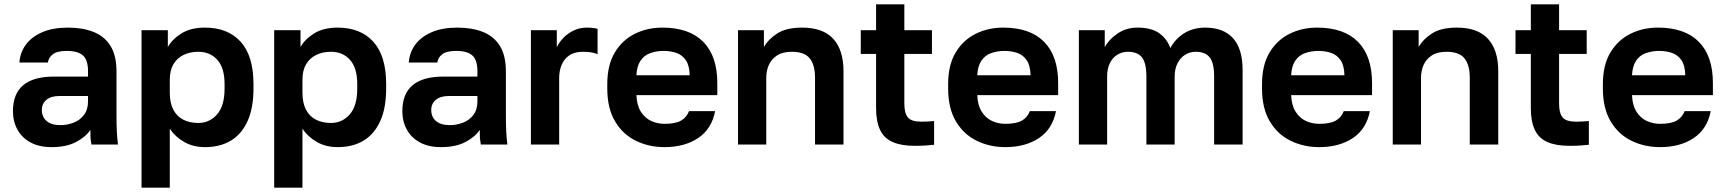

<svg xmlns="http://www.w3.org/2000/svg" viewBox="-20 -670 7995 890"><path d="M219 12Q162 12 122 -9.5Q82 -31 61 -69Q40 -107 40 -155Q40 -235 87.5 -275Q135 -315 230 -315H388V-340Q388 -392 364.5 -413Q341 -434 290 -434Q245 -434 225 -418.5Q205 -403 202 -380H70Q73 -426 99.5 -462.5Q126 -499 175.5 -520.5Q225 -542 295 -542Q363 -542 413.5 -522Q464 -502 492 -457.5Q520 -413 520 -338V-135Q520 -93 521.5 -61.5Q523 -30 527 0H404Q400 -22 399.5 -33.5Q399 -45 399 -68Q378 -36 333 -12Q288 12 219 12ZM260 -90Q292 -90 321.5 -101.5Q351 -113 369.5 -137.5Q388 -162 388 -200V-225H255Q217 -225 195.5 -207.5Q174 -190 174 -160Q174 -128 196 -109Q218 -90 260 -90Z M636 200V-530H758V-452Q778 -488 821 -515Q864 -542 930 -542Q1036 -542 1095.5 -476.5Q1155 -411 1155 -280V-260Q1155 -169 1127.5 -108.5Q1100 -48 1050 -18Q1000 12 930 12Q876 12 834.5 -11.5Q793 -35 767 -73V200ZM899 -100Q951 -100 986 -139.5Q1021 -179 1021 -260V-280Q1021 -355 987.5 -392.5Q954 -430 899 -430Q861 -430 831 -415.5Q801 -401 784 -372.5Q767 -344 767 -300V-240Q767 -193 783.5 -161.5Q800 -130 830 -115Q860 -100 899 -100Z M1251 200V-530H1373V-452Q1393 -488 1436 -515Q1479 -542 1545 -542Q1651 -542 1710.5 -476.5Q1770 -411 1770 -280V-260Q1770 -169 1742.5 -108.5Q1715 -48 1665 -18Q1615 12 1545 12Q1491 12 1449.5 -11.5Q1408 -35 1382 -73V200ZM1514 -100Q1566 -100 1601 -139.5Q1636 -179 1636 -260V-280Q1636 -355 1602.5 -392.5Q1569 -430 1514 -430Q1476 -430 1446 -415.5Q1416 -401 1399 -372.5Q1382 -344 1382 -300V-240Q1382 -193 1398.5 -161.5Q1415 -130 1445 -115Q1475 -100 1514 -100Z M2024 12Q1967 12 1927 -9.5Q1887 -31 1866 -69Q1845 -107 1845 -155Q1845 -235 1892.5 -275Q1940 -315 2035 -315H2193V-340Q2193 -392 2169.5 -413Q2146 -434 2095 -434Q2050 -434 2030 -418.5Q2010 -403 2007 -380H1875Q1878 -426 1904.5 -462.5Q1931 -499 1980.5 -520.5Q2030 -542 2100 -542Q2168 -542 2218.5 -522Q2269 -502 2297 -457.5Q2325 -413 2325 -338V-135Q2325 -93 2326.5 -61.5Q2328 -30 2332 0H2209Q2205 -22 2204.5 -33.5Q2204 -45 2204 -68Q2183 -36 2138 -12Q2093 12 2024 12ZM2065 -90Q2097 -90 2126.5 -101.5Q2156 -113 2174.5 -137.5Q2193 -162 2193 -200V-225H2060Q2022 -225 2000.5 -207.5Q1979 -190 1979 -160Q1979 -128 2001 -109Q2023 -90 2065 -90Z M2441 0V-530H2561V-451Q2572 -474 2591 -494Q2610 -514 2638 -528Q2666 -542 2700 -542Q2719 -542 2732.5 -540Q2746 -538 2750 -536V-419Q2740 -423 2724.5 -426.5Q2709 -430 2683 -430Q2643 -430 2618.5 -413Q2594 -396 2583 -368.5Q2572 -341 2572 -309V0Z M3060 12Q2988 12 2927.5 -17.5Q2867 -47 2831 -107.5Q2795 -168 2795 -260V-280Q2795 -368 2829.5 -426Q2864 -484 2922 -513Q2980 -542 3050 -542Q3175 -542 3240 -476Q3305 -410 3305 -285V-229H2930Q2932 -182 2950.5 -152.5Q2969 -123 2998 -109.5Q3027 -96 3060 -96Q3111 -96 3137 -111Q3163 -126 3174 -155H3295Q3279 -72 3216 -30Q3153 12 3060 12ZM3055 -434Q3024 -434 2995 -424Q2966 -414 2949 -388.5Q2932 -363 2930 -321H3177Q3176 -366 3159.5 -390.5Q3143 -415 3116 -424.5Q3089 -434 3055 -434Z M3401 0V-530H3521V-452Q3541 -488 3583 -515Q3625 -542 3698 -542Q3795 -542 3842.5 -490Q3890 -438 3890 -340V0H3758V-310Q3758 -369 3733.5 -399.5Q3709 -430 3650 -430Q3608 -430 3582 -413Q3556 -396 3544 -369Q3532 -342 3532 -310V0Z M4220 6Q4158 6 4118 -11.5Q4078 -29 4059.5 -68Q4041 -107 4041 -169V-420H3970V-530H4041V-650H4172V-530H4300V-420H4172V-190Q4172 -145 4188.5 -125.5Q4205 -106 4250 -106Q4280 -106 4310 -109V1Q4291 3 4270.5 4.5Q4250 6 4220 6Z M4640 12Q4568 12 4507.5 -17.5Q4447 -47 4411 -107.5Q4375 -168 4375 -260V-280Q4375 -368 4409.5 -426Q4444 -484 4502 -513Q4560 -542 4630 -542Q4755 -542 4820 -476Q4885 -410 4885 -285V-229H4510Q4512 -182 4530.5 -152.5Q4549 -123 4578 -109.5Q4607 -96 4640 -96Q4691 -96 4717 -111Q4743 -126 4754 -155H4875Q4859 -72 4796 -30Q4733 12 4640 12ZM4635 -434Q4604 -434 4575 -424Q4546 -414 4529 -388.5Q4512 -363 4510 -321H4757Q4756 -366 4739.5 -390.5Q4723 -415 4696 -424.5Q4669 -434 4635 -434Z M4981 0V-530H5101V-451Q5119 -486 5159.5 -514Q5200 -542 5253 -542Q5317 -542 5353.5 -516Q5390 -490 5405 -447Q5427 -489 5468.5 -515.5Q5510 -542 5567 -542Q5651 -542 5695.5 -493Q5740 -444 5740 -345V0H5608V-315Q5608 -378 5587.5 -404Q5567 -430 5522 -430Q5496 -430 5474 -416.5Q5452 -403 5438.5 -377Q5425 -351 5425 -315V0H5294V-315Q5294 -378 5273.5 -404Q5253 -430 5208 -430Q5182 -430 5159.5 -416.5Q5137 -403 5124.5 -377Q5112 -351 5112 -315V0Z M6095 12Q6023 12 5962.5 -17.5Q5902 -47 5866 -107.5Q5830 -168 5830 -260V-280Q5830 -368 5864.5 -426Q5899 -484 5957 -513Q6015 -542 6085 -542Q6210 -542 6275 -476Q6340 -410 6340 -285V-229H5965Q5967 -182 5985.5 -152.5Q6004 -123 6033 -109.5Q6062 -96 6095 -96Q6146 -96 6172 -111Q6198 -126 6209 -155H6330Q6314 -72 6251 -30Q6188 12 6095 12ZM6090 -434Q6059 -434 6030 -424Q6001 -414 5984 -388.5Q5967 -363 5965 -321H6212Q6211 -366 6194.5 -390.5Q6178 -415 6151 -424.5Q6124 -434 6090 -434Z M6436 0V-530H6556V-452Q6576 -488 6618 -515Q6660 -542 6733 -542Q6830 -542 6877.5 -490Q6925 -438 6925 -340V0H6793V-310Q6793 -369 6768.5 -399.5Q6744 -430 6685 -430Q6643 -430 6617 -413Q6591 -396 6579 -369Q6567 -342 6567 -310V0Z M7255 6Q7193 6 7153 -11.5Q7113 -29 7094.5 -68Q7076 -107 7076 -169V-420H7005V-530H7076V-650H7207V-530H7335V-420H7207V-190Q7207 -145 7223.5 -125.5Q7240 -106 7285 -106Q7315 -106 7345 -109V1Q7326 3 7305.5 4.5Q7285 6 7255 6Z M7675 12Q7603 12 7542.5 -17.5Q7482 -47 7446 -107.5Q7410 -168 7410 -260V-280Q7410 -368 7444.5 -426Q7479 -484 7537 -513Q7595 -542 7665 -542Q7790 -542 7855 -476Q7920 -410 7920 -285V-229H7545Q7547 -182 7565.5 -152.5Q7584 -123 7613 -109.5Q7642 -96 7675 -96Q7726 -96 7752 -111Q7778 -126 7789 -155H7910Q7894 -72 7831 -30Q7768 12 7675 12ZM7670 -434Q7639 -434 7610 -424Q7581 -414 7564 -388.5Q7547 -363 7545 -321H7792Q7791 -366 7774.5 -390.5Q7758 -415 7731 -424.5Q7704 -434 7670 -434Z"/></svg>

Font: Golos Text SemiBold
Style: Regular
Weight: 600
Designer: A.Korolkova, Vitaly Kuzmin
Foundry: ParaType Ltd
Version: Version 2.004